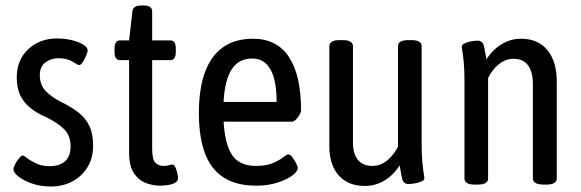

<svg xmlns="http://www.w3.org/2000/svg" viewBox="-20 -670 2115 699"><path d="M165 9Q127 9 96 -2Q65 -13 47 -27.5Q29 -42 29 -53Q29 -60 35 -72Q41 -84 49.5 -94Q58 -104 63 -104Q67 -104 79.5 -94Q92 -84 112.5 -74.5Q133 -65 161 -65Q197 -65 217 -83Q237 -101 237 -138Q237 -176 213.5 -199.5Q190 -223 149 -243Q114 -258 90 -277.5Q66 -297 53.5 -323.5Q41 -350 41 -388Q41 -452 83 -491Q125 -530 188 -530Q215 -530 240.5 -524Q266 -518 282.5 -508Q299 -498 299 -487Q299 -480 293.5 -467Q288 -454 281 -443.5Q274 -433 268 -433Q264 -433 244 -445.5Q224 -458 193 -458Q165 -458 145 -442.5Q125 -427 125 -397Q125 -360 147 -338Q169 -316 200 -300Q238 -282 265 -261Q292 -240 305.5 -211Q319 -182 319 -140Q319 -94 298 -60.5Q277 -27 242.5 -9Q208 9 165 9Z M562 6Q539 6 513 -3Q487 -12 468.5 -38Q450 -64 450 -115V-451H417Q397 -451 397 -481V-493Q397 -523 417 -523H450L462 -628Q464 -650 494 -650H504Q534 -650 534 -628V-523H600Q620 -523 620 -493V-481Q620 -451 600 -451H534V-129Q534 -90 545.5 -78Q557 -66 573 -66Q588 -66 595.5 -68.5Q603 -71 607 -71Q614 -71 618.5 -61Q623 -51 625.5 -39.5Q628 -28 628 -23Q628 -10 616.5 -4Q605 2 589 4Q573 6 562 6Z M913 6Q807 6 755.5 -59Q704 -124 704 -258Q704 -346 726 -406.5Q748 -467 792 -498Q836 -529 901 -529Q988 -529 1032 -462.5Q1076 -396 1076 -268Q1076 -262 1070.5 -252Q1065 -242 1057 -234.5Q1049 -227 1043 -227H794Q799 -144 825.5 -105Q852 -66 912 -66Q950 -66 974 -76.5Q998 -87 1011 -97.5Q1024 -108 1029 -108Q1036 -108 1044 -98Q1052 -88 1058 -76Q1064 -64 1064 -58Q1064 -49 1052.5 -38Q1041 -27 1020.5 -17Q1000 -7 972.5 -0.5Q945 6 913 6ZM794 -299H987Q987 -378 964.5 -417.5Q942 -457 898 -457Q849 -457 823.5 -417.5Q798 -378 794 -299Z M1309 7Q1247 7 1213 -31.5Q1179 -70 1179 -138V-502Q1179 -512 1188 -518Q1197 -524 1217 -524H1227Q1247 -524 1256 -518Q1265 -512 1265 -502V-151Q1265 -110 1283 -88Q1301 -66 1336 -66Q1365 -66 1389 -85.5Q1413 -105 1429 -136V-502Q1429 -524 1467 -524H1477Q1515 -524 1515 -502V-149Q1515 -108 1517.5 -81Q1520 -54 1522.5 -39.5Q1525 -25 1525 -22Q1525 -15 1517.5 -11Q1510 -7 1500 -4.5Q1490 -2 1480.5 -1Q1471 0 1467 0Q1448 0 1443.5 -21.5Q1439 -43 1435 -68Q1413 -33 1380 -13Q1347 7 1309 7Z M1708 2Q1671 2 1671 -20V-373Q1671 -414 1668.5 -441Q1666 -468 1663.5 -482Q1661 -496 1661 -499Q1661 -506 1668.5 -510.5Q1676 -515 1686 -517.5Q1696 -520 1705.5 -521Q1715 -522 1719 -522Q1738 -522 1742.5 -500Q1747 -478 1751 -454Q1773 -489 1806 -509Q1839 -529 1877 -529Q1939 -529 1973 -487.5Q2007 -446 2007 -373V-20Q2007 -10 1998 -4Q1989 2 1969 2H1959Q1939 2 1929.5 -4Q1920 -10 1920 -20V-365Q1920 -408 1902.5 -432Q1885 -456 1849 -456Q1821 -456 1796.5 -436.5Q1772 -417 1757 -386V-20Q1757 2 1719 2Z"/></svg>

Font: Asap Condensed VF Beta
Style: Regular
Weight: 400
Designer: Pablo Cosgaya
Foundry: Omnibus-Type
Version: Version 1.008